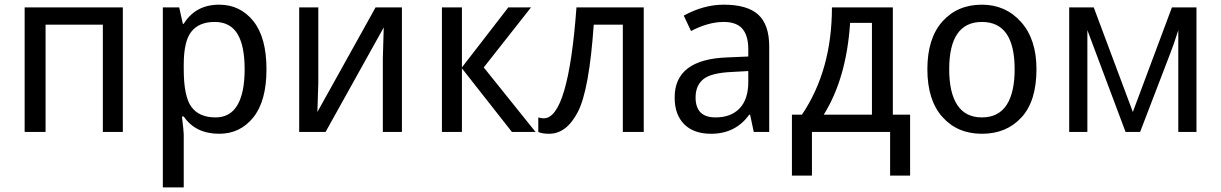

<svg xmlns="http://www.w3.org/2000/svg" viewBox="-20 -567 5247 825"><path d="M175.8 0H85.9V-535.2H507.8V0H421.9V-460.9H175.8Z M769.5 -66.4H761.7Q769.5 -3.9 769.5 11.7V238.3H679.7V-535.2H750L765.6 -464.8H769.5Q820.3 -546.9 921.9 -546.9Q1011.7 -546.9 1068.4 -476.6Q1125 -406.2 1125 -269.5Q1125 -132.8 1068.4 -62.5Q1011.7 7.8 921.9 7.8Q820.3 7.8 769.5 -66.4ZM769.5 -289.1V-269.5Q769.5 -152.3 802.7 -107.4Q835.9 -62.5 906.2 -62.5Q968.8 -62.5 1000 -115.2Q1031.2 -168 1031.2 -269.5Q1031.2 -371.1 1000 -421.9Q968.8 -472.7 902.3 -472.7Q835.9 -472.7 802.7 -431.6Q769.5 -390.6 769.5 -289.1Z M1347.7 -535.2V-210.9L1343.8 -85.9L1593.8 -535.2H1707V0H1625V-316.4L1628.9 -449.2L1378.9 0H1265.6V-535.2Z M2164.1 -535.2H2261.7L2058.6 -277.3L2281.2 0H2179.7L1964.8 -273.4V0H1878.9V-535.2H1964.8V-277.3Z M2746.1 0H2656.2V-460.9H2531.2Q2511.7 -179.7 2462.9 -85.9Q2414.1 7.8 2339.8 7.8Q2308.6 7.8 2293 0V-62.5Q2304.7 -58.6 2316.4 -58.6Q2421.9 -58.6 2457 -535.2H2746.1Z M3218.8 0 3203.1 -74.2H3199.2Q3140.6 7.8 3035.2 7.8Q2960.9 7.8 2919.9 -33.2Q2878.9 -74.2 2878.9 -148.4Q2878.9 -312.5 3105.5 -320.3L3195.3 -324.2V-355.5Q3195.3 -414.1 3169.9 -443.4Q3144.5 -472.7 3089.8 -472.7Q3023.4 -472.7 2949.2 -433.6L2918 -500Q3003.9 -546.9 3089.8 -546.9Q3191.4 -546.9 3238.3 -503.9Q3285.2 -460.9 3285.2 -367.2V0ZM3195.3 -261.7 3125 -257.8Q3035.2 -253.9 3002 -226.6Q2968.8 -199.2 2968.8 -148.4Q2968.8 -105.5 2990.2 -84Q3011.7 -62.5 3054.7 -62.5Q3121.1 -62.5 3158.2 -101.6Q3195.3 -140.6 3195.3 -214.8Z M3890.6 187.5H3804.7V0H3468.8V187.5H3382.8V-74.2H3425.8Q3554.7 -265.6 3554.7 -535.2H3816.4V-74.2H3890.6ZM3726.6 -74.2V-468.8H3632.8Q3617.2 -230.5 3519.5 -74.2Z M3964.8 -269.5Q3964.8 -402.3 4029.3 -474.6Q4093.8 -546.9 4199.2 -546.9Q4300.8 -546.9 4367.2 -472.7Q4433.6 -398.4 4433.6 -269.5Q4433.6 -132.8 4369.1 -62.5Q4304.7 7.8 4199.2 7.8Q4093.8 7.8 4029.3 -64.5Q3964.8 -136.7 3964.8 -269.5ZM4339.8 -269.5Q4339.8 -371.1 4304.7 -421.9Q4269.5 -472.7 4199.2 -472.7Q4128.9 -472.7 4093.8 -421.9Q4058.6 -371.1 4058.6 -269.5Q4058.6 -168 4093.8 -115.2Q4128.9 -62.5 4199.2 -62.5Q4269.5 -62.5 4304.7 -115.2Q4339.8 -168 4339.8 -269.5Z M5121.1 0H5043V-437.5Q5023.4 -375 5007.8 -335.9L4878.9 0H4816.4L4652.3 -437.5V0H4574.2V-535.2H4679.7L4847.7 -85.9L5015.6 -535.2H5121.1Z"/></svg>

Font: Droid Sans Fallback
Style: Regular
Weight: 400
Designer: Steve Matteson
Foundry: Ascender Corporation
Version: 3.00 (Khmer version)